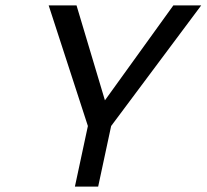

<svg xmlns="http://www.w3.org/2000/svg" viewBox="-20 -690 764 710"><path d="M160 -670 305 -224 257 0H343L391 -224L724 -670H621L368 -319L263 -670Z"/></svg>

Font: LT Wave Mono
Style: Italic
Weight: 400
Designer: Daniel Lyons
Version: Version 2.5 (Glyphs App)